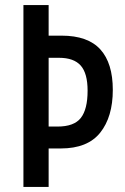

<svg xmlns="http://www.w3.org/2000/svg" viewBox="-20 -800 490 754"><path d="M423 -447Q423 -341 373.5 -279Q324 -217 219 -217H171V-66H72V-780H171V-660H222Q325 -660 374 -606Q423 -552 423 -447ZM206 -303Q271 -303 297.5 -337Q324 -371 324 -444Q324 -512 297 -542.5Q270 -573 212 -573H171V-303Z"/></svg>

Font: Noto Sans Malayalam UI ExtraCondensed Medium
Style: Regular
Weight: 500
Width: 2
Designer: Jelle Bosma - Monotype Design Team
Foundry: Monotype Imaging Inc.
Version: Version 2.104; ttfautohint (v1.8.4.7-5d5b)